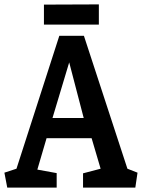

<svg xmlns="http://www.w3.org/2000/svg" viewBox="-24 -854 649 874"><path d="M9 0 -4 -68 51 -86 246 -691H358L556 -86L602 -68L592 0H354V-65L434 -86L393 -225H188L146 -82L234 -66V0ZM215 -317H357L291 -570ZM176 -742V-833L426 -834V-742Z"/></svg>

Font: Kreon Light Medium
Style: Regular
Weight: 500
Version: Version 2.002